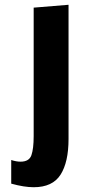

<svg xmlns="http://www.w3.org/2000/svg" viewBox="-20 -770 373 804"><path d="M27 -1V-100Q48 -93 66 -93Q102 -93 111.5 -120Q121 -147 121 -200V-738L267 -750V-188Q267 -91 233.5 -38.5Q200 14 121 14Q81 14 27 -1Z"/></svg>

Font: Francois One
Style: Regular
Weight: 400
Designer: Vernon Adams
Foundry: Vernon Adams
Version: Version 2.000